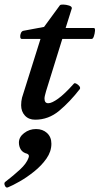

<svg xmlns="http://www.w3.org/2000/svg" viewBox="-36 -525 447 863"><path d="M122 13Q93 13 76 -5.5Q59 -24 59 -52Q59 -61 60 -69.5Q61 -78 63 -86L146 -350H62Q56 -350 55 -358.5Q54 -367 58 -376.5Q62 -386 71 -387L162 -404L233 -501Q236 -505 249 -504.5Q262 -504 274.5 -500Q287 -496 287 -488L259 -399H386Q392 -399 391 -386.5Q390 -374 386 -362Q382 -350 376 -350H244L171 -115Q168 -104 166 -96Q164 -88 164 -82Q164 -61 181 -61Q197 -61 226 -82Q255 -103 296 -149Q299 -153 307 -149Q315 -145 320.5 -138Q326 -131 323 -125Q278 -67 230 -27Q182 13 122 13ZM0 317Q-9 321 -14 309.5Q-19 298 -13 293Q26 263 54.5 236.5Q83 210 92 185Q98 171 86 166Q66 161 57.5 147Q49 133 49 116Q49 91 72.5 73Q96 55 126 55Q156 55 175.5 73Q195 91 195 121Q195 156 173 187.5Q151 219 118 245.5Q85 272 52.5 290.5Q20 309 0 317Z"/></svg>

Font: Junicode SmExp
Style: Bold Italic
Weight: 700
Width: 6
Italic angle: -11°
Designer: Peter S. Baker
Version: Version 2.205; ttfautohint (v1.8.4)